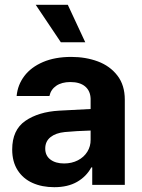

<svg xmlns="http://www.w3.org/2000/svg" viewBox="-20 -776 598 806"><path d="M228.5 -311.5Q282.2 -314.9 360.4 -318.4V-361.3Q359.4 -394.5 337.4 -413.1Q315.4 -431.6 275.4 -431.6Q239.3 -431.6 216.3 -416Q193.4 -400.4 187.5 -373H49.8Q54.2 -419.9 82.3 -457Q110.4 -494.1 160.6 -515.6Q210.9 -537.1 279.3 -537.1Q339.8 -537.1 390.9 -518.1Q441.9 -499 472.9 -458.7Q503.9 -418.5 503.9 -357.4V0H367.2V-73.2H363.3Q342.3 -34.7 303.5 -12.5Q264.6 9.8 208 9.8Q156.2 9.8 116.5 -8.1Q76.7 -25.9 54 -61.5Q31.2 -97.2 31.2 -148.4Q31.2 -230.5 86.4 -268.6Q141.6 -306.6 228.5 -311.5ZM249 -89.8Q281.2 -89.8 306.9 -103Q332.5 -116.2 346.7 -139.2Q360.8 -162.1 360.4 -189.5V-228Q337.4 -227.5 303.7 -225.6Q270 -223.6 252 -221.7Q213.9 -217.8 191.9 -200.2Q169.9 -182.6 169.9 -152.3Q169.9 -122.6 191.7 -106.2Q213.4 -89.8 249 -89.8ZM129.9 -755.9H264.6L337.9 -598.6H235.4Z"/></svg>

Font: Pretendard Std
Style: Bold
Weight: 700
Designer: Base glyphs from Inter by Rasmus Andersson; Hangeul glyphs from Noto Sans CJK(Source Han Sans) by Jang Soo-young and Kan
Foundry: Kil Hyung-jin
Version: Version 1.309